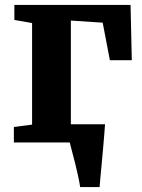

<svg xmlns="http://www.w3.org/2000/svg" viewBox="-20 -575 574 775"><path d="M303.5 180Q301.5 164.5 296 138.8Q290.5 113 283.5 85Q276.5 57 270.2 33.8Q264 10.5 261.5 0L224.5 -73.5H404Q403 -59.5 401 -33.8Q399 -8 396.2 23.5Q393.5 55 390.5 86Q387.5 117 385.2 142.2Q383 167.5 382 180ZM36 0V-62.5L109.5 -72V-482L38 -494.5V-555H507L512 -332H423.5L394.5 -483.5L266 -492V-72L379.5 -62.5V0Z"/></svg>

Font: Merriweather 20pt ExtraBold
Style: Regular
Weight: 800
Version: Version 2.100